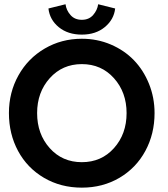

<svg xmlns="http://www.w3.org/2000/svg" viewBox="-20 -850 774 882"><path d="M509 -811Q503.5 -760.5 461.8 -725.8Q420 -691 356 -691Q292 -691 250.2 -725Q208.5 -759 202.5 -811L281 -830.5Q284.5 -803 303.8 -781Q323 -759 356 -759Q388.5 -759 407.8 -781Q427 -803 431 -830.5ZM21 -330.5Q21 -425.5 64.8 -503.8Q108.5 -582 185.5 -627Q262.5 -672 356 -672Q427 -672 489 -645.5Q551 -619 595 -573.5Q639 -528 664.5 -464.8Q690 -401.5 690 -330.5Q690 -235 647.8 -156.8Q605.5 -78.5 528.8 -33.2Q452 12 356 12Q259 12 182 -33.2Q105 -78.5 63 -156.5Q21 -234.5 21 -330.5ZM150.5 -330.5Q150.5 -234.5 208.2 -169.8Q266 -105 356 -105Q446 -105 503.8 -169.8Q561.5 -234.5 561.5 -330.5Q561.5 -426 503.5 -490.8Q445.5 -555.5 356 -555.5Q266.5 -555.5 208.5 -490.8Q150.5 -426 150.5 -330.5Z"/></svg>

Font: League Spartan SemiBold
Style: Regular
Weight: 600
Foundry: The League of Moveable Type
Version: Version 2.002